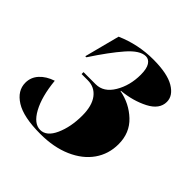

<svg xmlns="http://www.w3.org/2000/svg" viewBox="-161 -639 770 770"><g transform="rotate(45 224.5 -254.0)"><path d="M64 -180Q72 -98 99 -48.5Q126 1 162 1Q198 1 219.5 -47Q241 -95 241 -159Q241 -215 218 -245Q195 -275 156 -275H121V-286H190Q235 -286 263 -333Q291 -380 291 -441Q291 -475 280.5 -491.5Q270 -508 253 -508Q220 -508 179 -461Q138 -414 87 -336H81L120 -486Q198 -520 283 -520Q363 -520 402.5 -496.5Q442 -473 442 -438Q442 -396 392.5 -370.5Q343 -345 280 -339V-337Q339 -326 382 -285.5Q425 -245 425 -181Q425 -125 394.5 -81.5Q364 -38 307 -13Q250 12 174 12Q78 12 32 -17Q-14 -46 -14 -91Q-14 -122 7 -145Q28 -168 64 -180Z"/></g></svg>

Font: Nyght Serif Dark Italic
Style: Regular
Weight: 800
Italic angle: -16°
Designer: Maksym Kobuzan
Version: Version 0.400